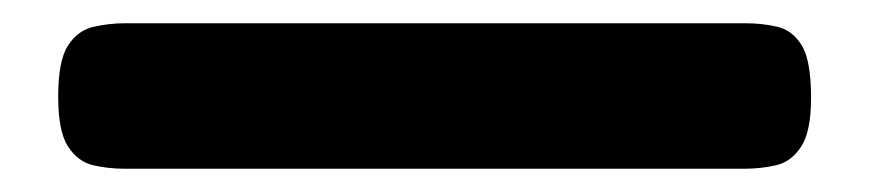

<svg xmlns="http://www.w3.org/2000/svg" viewBox="-20 50 755 165"><path d="M87 195Q73 195 60 192Q47 189 38.5 176Q30 163 30 133Q30 102 38.5 89Q47 76 60.5 73Q74 70 87 70H621Q635 70 648 73Q661 76 669 89Q677 102 677 134Q677 163 668.5 176Q660 189 647 192Q634 195 620 195Z"/></svg>

Font: Fredoka Condensed SemiBold
Style: Regular
Weight: 600
Width: 3
Designer: Ben Nathan
Foundry: Milena B. Brandão, Ben Nathan
Version: Version 2.001